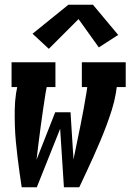

<svg xmlns="http://www.w3.org/2000/svg" viewBox="-20 -794 553 814"><path d="M72 0Q67 -32 62.5 -65Q58 -98 54 -130.5Q50 -163 47 -196Q44 -229 43 -262.5Q42 -296 42.5 -330Q43 -364 48 -398L53 -425H29V-530H215V-425H178L173 -398Q162 -328 152.5 -257.5Q143 -187 135 -117L214 -318H279L289 -159L292 -117L294 -130Q308 -197 321.5 -264Q335 -331 346 -398L350 -425H327V-530H513V-425H475L471 -398Q465 -363 454.5 -329.5Q444 -296 431.5 -262.5Q419 -229 405 -196Q391 -163 376.5 -130.5Q362 -98 346.5 -65Q331 -32 316 0H251L235 -248L136 0ZM187 -587 118 -651 270 -774H374L481 -646L399 -593L313 -713Z"/></svg>

Font: Iosevka Curly Slab XBdObl
Style: Regular
Weight: 800
Italic angle: -9°
Monospace: yes
Designer: Belleve Invis
Foundry: Belleve Invis
Version: Version 11.1.0; ttfautohint (v1.8.3)